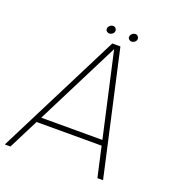

<svg xmlns="http://www.w3.org/2000/svg" viewBox="-171 -906 947 1021"><g transform="rotate(20 303.0 -395.0)"><path d="M323 -700H369L525.5 0H493.5L455.5 -170H87.5L1.5 0H-30.5ZM103 -200H449L342.5 -675ZM290 -744.5Q280.5 -744.5 274 -750.8Q267.5 -757 269 -766.5Q270 -775.5 278.2 -782.5Q286.5 -789.5 296 -789.5Q305 -789.5 311 -782.5Q317 -775.5 316 -766.5Q314.5 -757 306.8 -750.8Q299 -744.5 290 -744.5ZM416 -744.5Q406.5 -744.5 400 -750.8Q393.5 -757 395 -766.5Q396 -775.5 404.2 -782.5Q412.5 -789.5 422 -789.5Q431 -789.5 437 -782.5Q443 -775.5 442 -766.5Q440.5 -757 432.8 -750.8Q425 -744.5 416 -744.5Z"/></g></svg>

Font: Urbanist Thin
Style: Italic
Weight: 100
Italic angle: -8°
Designer: Corey Hu
Foundry: Corey Hu
Version: Version 1.321; ttfautohint (v1.8.4.7-5d5b)